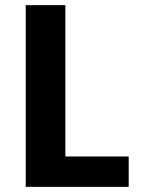

<svg xmlns="http://www.w3.org/2000/svg" viewBox="-20 -718 549 746"><path d="M480 8V-110H234V-698H80V8Z"/></svg>

Font: Repo Bold
Style: Bold
Weight: 700
Designer: Stefan Peev
Foundry: Context Ltd
Version: Version 1.502